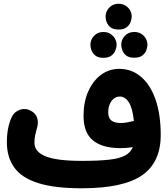

<svg xmlns="http://www.w3.org/2000/svg" viewBox="-20 -950 908 1037"><path d="M550.3 -861.3Q550.3 -888.2 570.1 -908.9Q589.8 -929.7 619.6 -929.7Q641.6 -929.7 656.7 -920.4Q671.9 -911.1 680.7 -897.5Q691.4 -879.9 691.4 -861.3Q691.4 -847.7 685.3 -831.1Q679.2 -814.5 663.8 -802.5Q648.4 -790.5 620.6 -790.5Q591.8 -790.5 576.9 -802.5Q562 -814.5 556.2 -830.6Q552.7 -838.4 551.5 -846.4Q550.3 -854.5 550.3 -861.3ZM468.3 -708.5Q468.3 -735.4 488 -756.3Q507.8 -777.3 537.6 -777.3Q559.6 -777.3 574.7 -768.1Q589.8 -758.8 598.6 -745.1Q609.9 -726.6 609.9 -708.5Q609.9 -694.8 603.5 -678.2Q597.2 -661.6 581.8 -649.7Q566.4 -637.7 538.6 -637.7Q510.3 -637.7 495.1 -649.9Q480 -662.1 474.1 -678.2Q468.3 -693.8 468.3 -708.5ZM634.8 -709Q634.8 -735.8 654.5 -756.6Q674.3 -777.3 704.1 -777.3Q726.1 -777.3 741.2 -768.3Q756.3 -759.3 765.1 -745.6Q776.4 -727.5 776.4 -709Q776.4 -695.3 770.3 -678.7Q764.2 -662.1 748.8 -650.1Q733.4 -638.2 705.1 -638.2Q676.8 -638.2 661.6 -650.1Q646.5 -662.1 640.6 -678.7Q634.8 -694.3 634.8 -709ZM17.1 -182.1Q17.1 -262.7 44.4 -319.8Q58.1 -347.2 87.9 -357.2Q117.7 -367.2 144.5 -353Q171.9 -339.4 180.7 -313.5Q189.5 -287.6 178.2 -252.9Q174.8 -242.7 170.4 -222.2Q166 -201.7 166 -178.7Q166 -129.9 226.8 -105.5Q287.6 -81.1 421.4 -81.1Q513.7 -81.1 570.3 -87.6Q627 -94.2 656.5 -110.6Q686 -127 697.3 -155.3Q664.1 -149.9 631.8 -149.9Q532.7 -149.9 481.9 -191.7Q431.2 -233.4 431.2 -324.7Q431.2 -398.9 456.5 -456.1Q481.9 -513.2 525.4 -545.7Q568.8 -578.1 623.5 -578.1Q692.4 -578.1 742.9 -534.2Q793.5 -490.2 820.8 -410.2Q848.1 -330.1 848.1 -221.2Q848.1 -72.8 746.8 -2.9Q645.5 66.9 421.4 66.9Q274.4 66.9 185.5 38.6Q96.7 10.3 56.9 -45.4Q17.1 -101.1 17.1 -182.1ZM564.5 -343.3Q564.5 -312.5 581.5 -299.1Q598.6 -285.6 632.3 -285.6Q649.9 -285.6 667.5 -289.1Q685.1 -292.5 699.2 -295.9Q701.2 -296.4 703.1 -296.9Q695.8 -366.7 675.8 -397.7Q655.8 -428.7 627 -428.7Q600.6 -428.7 582.5 -404.8Q564.5 -380.9 564.5 -343.3Z"/></svg>

Font: Mikhak ExtraBold
Style: Regular
Weight: 800
Designer: Amin Abedi
Version: Version 3.3